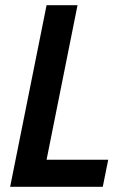

<svg xmlns="http://www.w3.org/2000/svg" viewBox="-20 -718 487 738"><path d="M19 0 159 -698H278L159 -104H396L375 0Z"/></svg>

Font: IBM Plex Sans Cond SmBld
Style: Italic
Weight: 600
Width: 3
Italic angle: -11°
Designer: Mike Abbink, Paul van der Laan, Pieter van Rosmalen
Foundry: Bold Monday
Version: Version 1.3